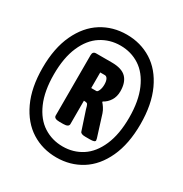

<svg xmlns="http://www.w3.org/2000/svg" viewBox="-167 -835 924 970"><g transform="rotate(30 295.5 -350.0)"><path d="M10 -350Q10 -465 48 -546Q86 -627 150.5 -667.5Q215 -708 296 -708Q377 -708 441.5 -667.5Q506 -627 543.5 -546Q581 -465 581 -350Q581 -235 543.5 -154Q506 -73 441.5 -32.5Q377 8 296 8Q215 8 150.5 -32.5Q86 -73 48 -154Q10 -235 10 -350ZM515 -350Q515 -447 486 -513.5Q457 -580 407.5 -612Q358 -644 296 -644Q234 -644 184 -612Q134 -580 105 -513.5Q76 -447 76 -350Q76 -253 105 -186.5Q134 -120 184 -88Q234 -56 296 -56Q358 -56 407.5 -88Q457 -120 486 -186.5Q515 -253 515 -350ZM188 -174V-526Q188 -548 208 -548H300Q358 -548 384 -521.5Q410 -495 410 -443Q410 -412 395.5 -389Q381 -366 358 -354V-350Q364 -344 373 -330.5Q382 -317 387 -302L426 -178Q428 -168 428 -167Q428 -156 398 -156H371Q345 -156 341 -168L305 -277Q300 -298 296 -304Q292 -310 276 -310H274V-174Q274 -156 242 -156H220Q188 -156 188 -174ZM304 -384Q311 -384 317 -398.5Q323 -413 323 -432Q323 -452 317 -463.5Q311 -475 301 -475H274V-384Z"/></g></svg>

Font: Asap Condensed
Style: Bold
Weight: 700
Designer: Pablo Cosgaya
Foundry: Omnibus-Type
Version: Version 1.010; ttfautohint (v1.8)